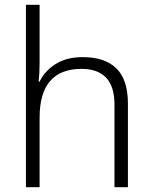

<svg xmlns="http://www.w3.org/2000/svg" viewBox="-20 -780 636 800"><path d="M145 -517Q145 -496 144 -477Q143 -458 141 -440H145Q166 -484 211.5 -513Q257 -542 325 -542Q417 -542 465 -495Q513 -448 513 -348V0H457V-344Q457 -420 422 -456.5Q387 -493 320 -493Q145 -493 145 -290V0H88V-760H145Z"/></svg>

Font: Noto Traditional Nushu Light
Style: Regular
Weight: 300
Designer: LIU Zhao
Foundry: LiuZhao Studio
Version: Version 2.003; ttfautohint (v1.8.4.7-5d5b)